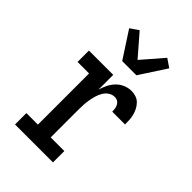

<svg xmlns="http://www.w3.org/2000/svg" viewBox="-227 -862 955 955"><g transform="rotate(45 250.0 -385.0)"><path d="M66 0V-80H147V-440H66V-520H237V-416Q243 -437 253 -457.5Q263 -478 278.5 -494Q294 -510 315 -519Q336 -528 358 -528Q374 -528 389.5 -523Q405 -518 416.5 -506.5Q428 -495 435.5 -480.5Q443 -466 447 -450.5Q451 -435 452 -419Q453 -403 453 -387H363Q363 -397 361.5 -407.5Q360 -418 355 -427.5Q350 -437 341 -442.5Q332 -448 321 -448Q303 -448 288 -438Q273 -428 264 -412.5Q255 -397 250 -380Q245 -363 242 -346Q239 -329 238 -311Q237 -293 237 -276V-80H333V0ZM220 -600 129 -740 173 -770 270 -658 367 -770 411 -740 320 -600Z"/></g></svg>

Font: Iosevka Curly Slab Medium
Style: Regular
Weight: 500
Monospace: yes
Designer: Belleve Invis
Foundry: Belleve Invis
Version: Version 22.1.2; ttfautohint (v1.8.4)